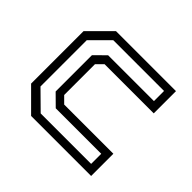

<svg xmlns="http://www.w3.org/2000/svg" viewBox="-131 -702 864 864"><g transform="rotate(45 301.0 -270.0)"><path d="M158 0 55 -103V-437L158 -540H540V-398.5H227L196.5 -368V-172L227 -141.5H540V0ZM180.5 -38.5H501.5V-102.8H212L158.2 -156V-387L210 -438.2H501.5V-502.5H178.5L94 -418V-123.8Z"/></g></svg>

Font: Tourney Thin
Style: Regular
Weight: 100
Designer: Tyler Finck
Foundry: Etcetera Type Co
Version: Version 1.015